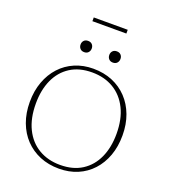

<svg xmlns="http://www.w3.org/2000/svg" viewBox="-177 -1139 1122 1275"><g transform="rotate(20 383.5 -501.5)"><path d="M378.5 -692.5Q453 -692.5 513.8 -667.2Q574.5 -642 618.8 -595.2Q663 -548.5 687 -484Q711 -419.5 711 -341.5Q711 -262.5 687.5 -198Q664 -133.5 621 -86.8Q578 -40 518.8 -15Q459.5 10 388.5 10Q314.5 10 253.5 -15.2Q192.5 -40.5 148.2 -87Q104 -133.5 80 -198Q56 -262.5 56 -341Q56 -419.5 79.8 -484Q103.5 -548.5 146.5 -595.2Q189.5 -642 248.8 -667.2Q308 -692.5 378.5 -692.5ZM387.5 -16Q478.5 -16 541.5 -56.5Q604.5 -97 637.2 -169.5Q670 -242 670 -337.5Q670 -441.5 633.5 -515Q597 -588.5 531.8 -627.5Q466.5 -666.5 379.5 -666.5Q289 -666.5 226 -626Q163 -585.5 130.2 -513.2Q97.5 -441 97.5 -345Q97.5 -241 133.8 -167.2Q170 -93.5 235.5 -54.8Q301 -16 387.5 -16ZM282 -774.5Q263.5 -774.5 253 -786Q242.5 -797.5 242.5 -814.5Q242.5 -831.5 253 -842.8Q263.5 -854 282 -854Q300.5 -854 311 -842.8Q321.5 -831.5 321.5 -814.5Q321.5 -797.5 311 -786Q300.5 -774.5 282 -774.5ZM485 -774.5Q466.5 -774.5 456 -786Q445.5 -797.5 445.5 -814.5Q445.5 -831.5 456 -842.8Q466.5 -854 485 -854Q503.5 -854 514 -842.8Q524.5 -831.5 524.5 -814.5Q524.5 -797.5 514 -786Q503.5 -774.5 485 -774.5ZM263.5 -986.5V-1013H503.5V-986.5Z"/></g></svg>

Font: Newsreader ExtraLight
Style: Regular
Weight: 250
Designer: Hugues Gentile
Foundry: Production Type
Version: Version 1.003